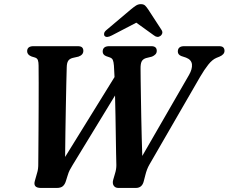

<svg xmlns="http://www.w3.org/2000/svg" viewBox="-20 -928 1128 948"><path d="M858 -673.5Q858 -700 889.5 -700H1061Q1076.5 -700 1082.5 -693.8Q1088.5 -687.5 1088.5 -677Q1088.5 -659 1064 -648.5L1048 -642Q1028 -633.5 1008.5 -609Q989 -584.5 968 -548.5L717.5 -115Q705 -93.5 697.5 -63L690 -34Q682 0 650.5 0H564.5Q549 0 541.5 -11.2Q534 -22.5 539 -40.5L548 -71.5Q554.5 -92 554.5 -112.5Q554 -133.5 553.2 -171.2Q552.5 -209 551.8 -257Q551 -305 550.2 -356.8Q549.5 -408.5 548 -456.5L338.5 -113Q330 -99 324.2 -88Q318.5 -77 314 -61.5L305 -33Q300 -17 290 -8.5Q280 0 260 0H182.5Q141 0 152.5 -36.5L163 -73.5Q169.5 -93 169 -121.5Q169 -140 169.5 -183.8Q170 -227.5 170.2 -285.2Q170.5 -343 170.8 -403.8Q171 -464.5 171 -517.8Q171 -571 170.5 -605Q170.5 -620.5 167.2 -630.5Q164 -640.5 152.5 -644L136 -649Q114 -657.5 114 -675Q114 -700 145.5 -700H363.5Q379 -700 385.2 -694Q391.5 -688 391.5 -677Q391.5 -657 367.5 -648.5L339 -642Q323.5 -638 316.8 -627.8Q310 -617.5 309.5 -596Q308.5 -569 307.5 -518.8Q306.5 -468.5 305.2 -405.5Q304 -342.5 303 -276.8Q302 -211 301.5 -153L545.5 -547.5Q544 -583 542.5 -604Q541 -623 537 -632Q533 -641 522 -644.5L503.5 -651Q487 -658 487 -673Q487 -700 519.5 -700H727Q754 -700 754 -677Q754 -666.5 747.5 -659.8Q741 -653 730.5 -648.5L700.5 -641Q685 -636 679.2 -624Q673.5 -612 674 -587.5Q674 -569.5 674.5 -533Q675 -496.5 675.8 -449.2Q676.5 -402 677.5 -350Q678.5 -298 679.8 -248.2Q681 -198.5 682.5 -158L913 -557.5Q930 -587 927.8 -610Q925.5 -633 898.5 -643.5L874.5 -651.5Q858 -658.5 858 -673.5ZM532 -753Q506.5 -739.5 496.5 -750.5Q492.5 -755.5 494.2 -763.8Q496 -772 506.5 -780.5L625.5 -881Q640 -893 651 -900.2Q662 -907.5 675.5 -907.5Q689.5 -907.5 696.8 -900.2Q704 -893 712 -881L778 -779.5Q783.5 -770.5 780.8 -762.5Q778 -754.5 772 -750.5Q757 -740 740.5 -753L653 -816Z"/></svg>

Font: Fraunces 72pt S050 SemiBold
Style: Italic
Weight: 600
Italic angle: -16°
Version: Version 1.000; ttfautohint (v1.8.3)